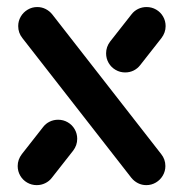

<svg xmlns="http://www.w3.org/2000/svg" viewBox="-20 -539 534 559"><path d="M149.3 -190.4Q164.4 -190.4 177.2 -183Q190 -175.6 197.4 -162.8Q204.8 -150 204.8 -134.8Q204.8 -115.9 193 -100.4L130.7 -21.1Q123 -11.1 111.5 -5.6Q100 0 87 0Q71.9 0 59.1 -7.4Q46.3 -14.8 38.9 -27.6Q31.5 -40.4 31.5 -55.6Q31.5 -74.4 43.7 -90.4L105.6 -169.3Q113.3 -179.3 124.6 -184.8Q135.9 -190.4 149.3 -190.4ZM33 -463Q33 -477.8 40.4 -490.6Q47.8 -503.3 60.6 -510.9Q73.3 -518.5 88.5 -518.5Q101.5 -518.5 112.8 -512.8Q124.1 -507 131.9 -497.4L449.3 -90.4Q461.5 -75.2 461.5 -55.6Q461.5 -40.7 454.1 -28Q446.7 -15.2 433.9 -7.6Q421.1 0 405.9 0Q393 0 381.7 -5.7Q370.4 -11.5 362.6 -21.1L45.2 -428.1Q33 -443.3 33 -463ZM406.7 -518.5Q421.9 -518.5 434.6 -511.1Q447.4 -503.7 454.8 -490.9Q462.2 -478.1 462.2 -463Q462.2 -444.1 450 -428.1L388.1 -349.3Q380.4 -339.3 369.1 -333.7Q357.8 -328.1 344.4 -328.1Q329.3 -328.1 316.5 -335.6Q303.7 -343 296.3 -355.7Q288.9 -368.5 288.9 -383.7Q288.9 -402.6 300.7 -418.1L363 -497.4Q370.7 -507.4 382.2 -513Q393.7 -518.5 406.7 -518.5Z"/></svg>

Font: 26F Galaxy Sans Black
Style: Regular
Weight: 900
Designer: C₂₉H₂₅N₃O₅
Version: Version 1.100